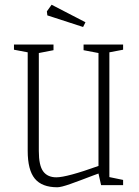

<svg xmlns="http://www.w3.org/2000/svg" viewBox="-20 -782 586 811"><path d="M97 -145V-561L39 -572V-594H206V-570L144 -558V-144Q144 -83 162.5 -58Q181 -33 218 -33Q262 -33 396 -81V-558L333 -570V-594H500V-572L442 -561V-34L500 -22V0H407L396 -49L374 -41Q317 -19 277.5 -5Q238 9 222 9Q157 9 127 -27.5Q97 -64 97 -145ZM180 -717 178 -734 198 -762 341 -688 331 -668Z"/></svg>

Font: Grenze ExtraLight
Style: Regular
Weight: 275
Designer: Renata Polastri
Foundry: Omnibus-Type
Version: Version 1.002; ttfautohint (v1.8)